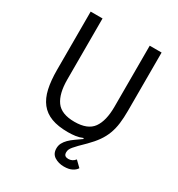

<svg xmlns="http://www.w3.org/2000/svg" viewBox="-208 -834 1094 1177"><g transform="rotate(30 339.0 -245.5)"><path d="M172 -698V-266Q172 -166 209 -114.5Q246 -63 339 -63Q432 -63 469 -114.5Q506 -166 506 -266V-698H590V-286Q590 -236 585 -196Q580 -156 567 -121Q554 -86 531.5 -54Q509 -22 475 12Q450 36 433.5 53Q417 70 407 82Q397 94 393 103.5Q389 113 389 123Q389 140 397.5 146.5Q406 153 420 153Q449 153 468 129L508 168Q499 184 477 195.5Q455 207 420 207Q382 207 353.5 189Q325 171 325 133Q325 112 334 95Q343 78 358.5 62.5Q374 47 395.5 32Q417 17 441 0L437 -5Q414 5 388.5 8.5Q363 12 336 12Q266 12 218.5 -6Q171 -24 142 -61Q113 -98 100.5 -154Q88 -210 88 -286V-698Z"/></g></svg>

Font: IBM Plex Sans
Style: Regular
Weight: 400
Designer: Mike Abbink, Paul van der Laan, Pieter van Rosmalen
Foundry: Bold Monday
Version: Version 3.005